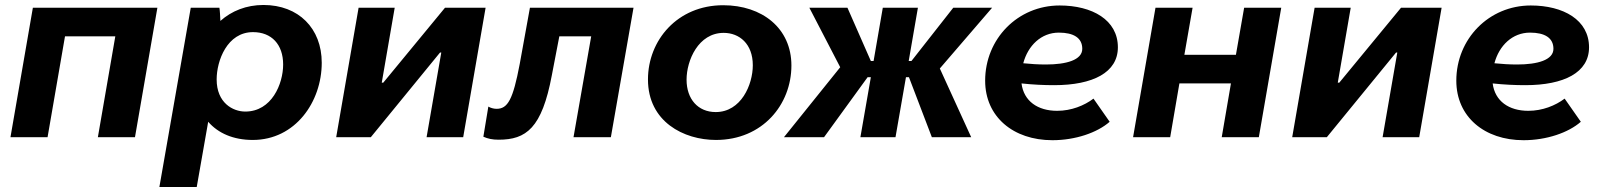

<svg xmlns="http://www.w3.org/2000/svg" viewBox="-20 -551 6440 771"><path d="M22 0H171L241 -405H443L373 0H522L612 -520H112Z M620 200H770L816 -62C856 -16 917 11 995 11C1166 11 1272 -142 1272 -299C1272 -437 1179 -531 1038 -531C969 -531 910 -507 865 -467C864 -488 863 -509 861 -520H746ZM965 -103C915 -103 850 -138 850 -232C850 -307 892 -422 996 -422C1071 -422 1117 -372 1117 -292C1117 -214 1071 -103 965 -103Z M1330 0H1469L1747 -340H1752L1693 0H1840L1930 -520H1767L1519 -219H1513L1565 -520H1420Z M1982 10C2093 10 2156 -36 2196 -249L2226 -405H2354L2283 0H2433L2524 -520H2108L2067 -294C2040 -151 2019 -114 1974 -114C1962 -114 1949 -118 1941 -123L1921 -2C1939 6 1957 10 1982 10Z M2855 11C3042 11 3158 -131 3158 -288C3158 -438 3040 -530 2884 -530C2700 -530 2582 -389 2582 -232C2582 -62 2726 11 2855 11ZM2854 -101C2783 -101 2737 -153 2737 -231C2737 -308 2784 -419 2886 -419C2949 -419 3003 -375 3003 -289C3003 -211 2956 -101 2854 -101Z M3128 0H3289L3464 -241H3477L3435 0H3576L3618 -241H3630L3722 0H3880L3754 -276L3964 -520H3808L3640 -306H3629L3666 -520H3525L3488 -306H3477L3383 -520H3230L3354 -281Z M4206 12C4298 12 4386 -18 4436 -62L4371 -155C4334 -127 4282 -106 4225 -106C4147 -106 4091 -145 4082 -216C4128 -211 4172 -209 4213 -209C4369 -209 4469 -260 4469 -361C4469 -471 4366 -529 4235 -529C4067 -529 3936 -395 3936 -227C3936 -82 4049 12 4206 12ZM4089 -297C4108 -368 4161 -420 4232 -420C4291 -420 4326 -399 4326 -355C4326 -310 4262 -292 4180 -292C4150 -292 4118 -294 4089 -297Z M4976 -520 4943 -331H4736L4769 -520H4620L4530 0H4679L4716 -216H4923L4886 0H5035L5125 -520Z M5169 0H5308L5586 -340H5591L5532 0H5679L5769 -520H5606L5358 -219H5352L5404 -520H5259Z M6098 12C6190 12 6278 -18 6328 -62L6263 -155C6226 -127 6174 -106 6117 -106C6039 -106 5983 -145 5974 -216C6020 -211 6064 -209 6105 -209C6261 -209 6361 -260 6361 -361C6361 -471 6258 -529 6127 -529C5959 -529 5828 -395 5828 -227C5828 -82 5941 12 6098 12ZM5981 -297C6000 -368 6053 -420 6124 -420C6183 -420 6218 -399 6218 -355C6218 -310 6154 -292 6072 -292C6042 -292 6010 -294 5981 -297Z"/></svg>

Font: Fixel Display
Style: Bold Italic
Weight: 700
Italic angle: -10°
Designer: AlfaBravo + MacPaw
Foundry: Kyrylo Tkachov, Marchela Mozhyna, Serhii Makarenko, Maria Weinstein, Zakhar Kryvoshyya
Version: Version 1.210;Glyphs 3.2 (3217)